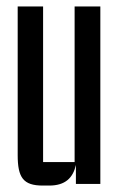

<svg xmlns="http://www.w3.org/2000/svg" viewBox="-20 -572 368 597"><path d="M292 -552H212V-68H114V-552H35V-90C35 -20 52 5 113 5H133C183 5 207 -19 216 -59V0H292Z"/></svg>

Font: Queering
Style: Regular
Weight: 400
Designer: Adam Naccarato
Foundry: adamnac
Version: Version 2.000;hotconv 1.0.109;makeotfexe 2.5.65596